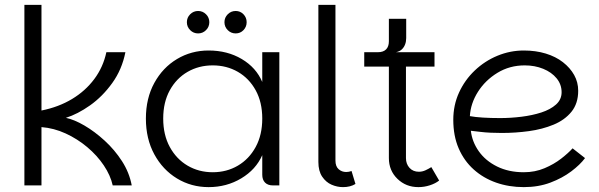

<svg xmlns="http://www.w3.org/2000/svg" viewBox="-20 -760 2456 787"><path d="M80 0V-740H150V-307Q220 -321 275 -354Q330 -387 366.5 -436Q403 -485 416 -546H494Q480 -475 440 -419.5Q400 -364 349 -328Q298 -292 250 -277Q284 -270 326 -245.5Q368 -221 409 -183.5Q450 -146 480 -99.5Q510 -53 520 0H442Q433 -41 405.5 -82Q378 -123 337.5 -157Q297 -191 249 -213Q201 -235 150 -239V0Z M835 7Q764 7 705.5 -28.5Q647 -64 612.5 -127.5Q578 -191 578 -274Q578 -357 612.5 -420Q647 -483 705.5 -518Q764 -553 835 -553Q912 -553 971 -518Q1030 -483 1055 -424V-546H1125V0H1099Q1078 0 1066.5 -11.5Q1055 -23 1055 -44V-124Q1029 -65 969 -29Q909 7 835 7ZM852 -54Q909 -54 955 -81Q1001 -108 1028 -157.5Q1055 -207 1055 -274Q1055 -341 1028 -390Q1001 -439 955 -465.5Q909 -492 852 -492Q795 -492 749 -465.5Q703 -439 676 -390Q649 -341 649 -274Q649 -207 676 -157.5Q703 -108 749 -81Q795 -54 852 -54ZM792 -623Q773 -623 759.5 -636.5Q746 -650 746 -669Q746 -688 759.5 -701.5Q773 -715 792 -715Q811 -715 824.5 -701.5Q838 -688 838 -669Q838 -650 824.5 -636.5Q811 -623 792 -623ZM946 -623Q927 -623 913.5 -636.5Q900 -650 900 -669Q900 -688 913.5 -701.5Q927 -715 946 -715Q965 -715 978 -701.5Q991 -688 991 -669Q991 -650 978 -636.5Q965 -623 946 -623Z M1285 -96V-740H1355V-102Q1355 -78 1368 -66.5Q1381 -55 1399 -55Q1410 -55 1421 -59L1437 -6Q1416 7 1386 7Q1362 7 1339 -3Q1316 -13 1300.5 -36Q1285 -59 1285 -96Z M1695 7Q1644 7 1609 -27Q1574 -61 1574 -112V-487H1473V-546H1761V-487H1644V-112Q1644 -88 1658.5 -72Q1673 -56 1697 -56Q1711 -56 1724 -62Q1737 -68 1748 -75L1780 -20Q1765 -8 1742 -0.5Q1719 7 1695 7ZM1529 -509V-546Q1551 -546 1562.5 -557.5Q1574 -569 1574 -591V-683H1645V-604Q1645 -590 1640.5 -578Q1636 -566 1627 -557.5Q1618 -549 1603 -546Z M2127 7Q2066 7 2013.5 -11.5Q1961 -30 1921.5 -65.5Q1882 -101 1860 -152Q1838 -203 1838 -269Q1838 -329 1861.5 -380.5Q1885 -432 1926 -471Q1967 -510 2019 -531.5Q2071 -553 2127 -553Q2176 -553 2217 -540.5Q2258 -528 2287.5 -505Q2317 -482 2333.5 -452.5Q2350 -423 2350 -388Q2350 -336 2322.5 -302Q2295 -268 2249 -249Q2203 -230 2148 -222.5Q2093 -215 2037 -215Q2014 -215 1991.5 -216Q1969 -217 1948.5 -219.5Q1928 -222 1910 -224Q1915 -179 1942.5 -140Q1970 -101 2017.5 -77.5Q2065 -54 2127 -54Q2173 -54 2212 -70.5Q2251 -87 2280.5 -110Q2310 -133 2327 -152L2378 -112Q2358 -85 2321.5 -57.5Q2285 -30 2236 -11.5Q2187 7 2127 7ZM2030 -276Q2073 -276 2117.5 -281.5Q2162 -287 2199 -299Q2236 -311 2259 -331.5Q2282 -352 2282 -382Q2282 -414 2261.5 -439Q2241 -464 2206.5 -478Q2172 -492 2131 -492Q2069 -492 2019 -461.5Q1969 -431 1939 -383.5Q1909 -336 1906 -284Q1927 -280 1959.5 -278Q1992 -276 2030 -276Z"/></svg>

Font: Parkinsans Light
Style: Regular
Weight: 300
Designer: Red Stone, Indian Type Foundry
Foundry: Indian Type Foundry
Version: Version 1.000